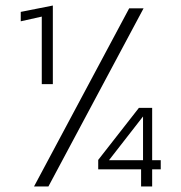

<svg xmlns="http://www.w3.org/2000/svg" viewBox="-20 -674 656 694"><path d="M131 -370V-614L55 -597V-631L171 -654V-370ZM103 0 447 -644H499L155 0ZM490 0V-62H335V-96L482 -284H530V-95H561V-62H530V0ZM374 -95H497V-253Z"/></svg>

Font: Kanit ExtraLight
Style: Regular
Weight: 275
Designer: Katatrad Team
Foundry: CadsonDemak
Version: Version 2.000; ttfautohint (v1.8.3)